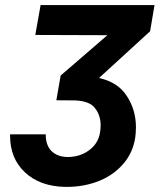

<svg xmlns="http://www.w3.org/2000/svg" viewBox="-20 -731 633 762"><path d="M220.7 -431.2 203.6 -333 276.4 -332.5C315.9 -331.1 343.3 -320.8 357.4 -301.3C372.1 -282.2 379.4 -259.8 379.4 -233.9C379.4 -225.1 378.4 -215.3 377 -205.1C372.1 -175.3 357.4 -151.9 333 -134.3C309.1 -116.7 280.8 -107.9 248.5 -107.9C247.6 -107.9 246.1 -107.9 245.1 -107.9C190.4 -109.9 161.6 -144.5 161.6 -194.3C161.6 -195.3 161.6 -196.8 161.6 -197.8H20C20 -195.8 20 -193.8 20 -191.9C20 -132.3 39.6 -84 79.1 -46.9C118.7 -9.8 171.9 9.3 237.8 10.7C240.2 10.7 243.2 10.7 245.6 10.7C292 10.7 335.9 2.4 376.5 -14.2C417 -31.2 450.2 -56.2 476.1 -88.9C501.5 -121.6 515.6 -159.7 518.6 -202.6C519 -210.4 519.5 -218.3 519.5 -226.1C519.5 -272.5 507.3 -314 482.9 -350.6C459 -387.2 422.4 -410.6 373 -421.4L575.7 -606.9L593.3 -710.9H141.1L120.1 -592.3L406.2 -591.3Z"/></svg>

Font: Roboto
Style: Bold Italic
Weight: 700
Italic angle: -12°
Designer: Google
Version: Version 2.137; 2017